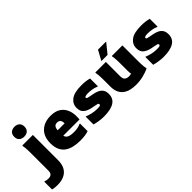

<svg xmlns="http://www.w3.org/2000/svg" viewBox="-74 -1722 2857 2857"><g transform="rotate(-45 1354.0 -294.0)"><path d="M172 -620Q124 -620 94 -646.5Q64 -673 64 -724Q64 -775 94 -801.5Q124 -828 172 -828Q220 -828 250 -801.5Q280 -775 280 -724Q280 -673 250 -646.5Q220 -620 172 -620ZM16 240Q-50 240 -92 228V64H-80Q-65 70 -52 73Q-39 76 -16 76Q26 76 47 56.5Q68 37 68 -6V-384Q68 -404 67 -434Q66 -464 63.5 -493Q61 -522 56 -540L60 -548H280V-20Q280 74 245.5 131Q211 188 151.5 214Q92 240 16 240Z M720 12Q647 12 584 -2.5Q521 -17 474.5 -49.5Q428 -82 402 -138Q376 -194 376 -276Q376 -414 455 -489Q534 -564 668 -564Q764 -564 825 -524Q886 -484 913.5 -415Q941 -346 936 -260L934 -220H592Q602 -176 641.5 -160Q681 -144 740 -144Q785 -144 824 -152Q863 -160 884 -172H896V-12Q863 0 820.5 6Q778 12 720 12ZM664 -424Q630 -424 612 -404.5Q594 -385 590 -336H736V-340Q736 -379 719 -401.5Q702 -424 664 -424Z M1028 -184H1036Q1072 -169 1125 -156.5Q1178 -144 1232 -144Q1277 -144 1290.5 -149.5Q1304 -155 1304 -170Q1304 -186 1290 -191Q1276 -196 1232 -204L1188 -212Q1115 -226 1069.5 -261.5Q1024 -297 1024 -372Q1024 -456 1092.5 -508Q1161 -560 1308 -560Q1356 -560 1393.5 -556Q1431 -552 1476 -540V-376H1468Q1423 -395 1380 -401.5Q1337 -408 1304 -408Q1268 -408 1248 -402.5Q1228 -397 1228 -382Q1228 -369 1244.5 -364Q1261 -359 1296 -352L1340 -344Q1388 -336 1427 -318Q1466 -300 1489 -267Q1512 -234 1512 -180Q1512 -84 1438.5 -38Q1365 8 1220 8Q1175 8 1122.5 0Q1070 -8 1028 -20Z M1894 12Q1841 12 1789.5 1Q1738 -10 1696 -38Q1654 -66 1629 -116Q1604 -166 1604 -244V-384Q1604 -404 1603 -434Q1602 -464 1599.5 -493Q1597 -522 1592 -540L1596 -548H1816V-248Q1816 -191 1842.5 -171.5Q1869 -152 1908 -152Q1922 -152 1934.5 -154Q1947 -156 1958 -159Q1952 -189 1952 -236V-384Q1952 -404 1951 -434Q1950 -464 1947.5 -493Q1945 -522 1940 -540L1944 -548H2164V-216Q2164 -196 2165 -165Q2166 -134 2169 -104Q2172 -74 2176 -56L2172 -48Q2118 -24 2047.5 -6Q1977 12 1894 12ZM1780 -604V-608L1863 -760H2031V-756L1908 -604Z M2284 -184H2292Q2328 -169 2381 -156.5Q2434 -144 2488 -144Q2533 -144 2546.5 -149.5Q2560 -155 2560 -170Q2560 -186 2546 -191Q2532 -196 2488 -204L2444 -212Q2371 -226 2325.5 -261.5Q2280 -297 2280 -372Q2280 -456 2348.5 -508Q2417 -560 2564 -560Q2612 -560 2649.5 -556Q2687 -552 2732 -540V-376H2724Q2679 -395 2636 -401.5Q2593 -408 2560 -408Q2524 -408 2504 -402.5Q2484 -397 2484 -382Q2484 -369 2500.5 -364Q2517 -359 2552 -352L2596 -344Q2644 -336 2683 -318Q2722 -300 2745 -267Q2768 -234 2768 -180Q2768 -84 2694.5 -38Q2621 8 2476 8Q2431 8 2378.5 0Q2326 -8 2284 -20Z"/></g></svg>

Font: Kufam Black
Style: Regular
Weight: 900
Designer: Wael Morcos, Artur Schmal
Foundry: Original Type
Version: Version 1.301; ttfautohint (v1.8.3)